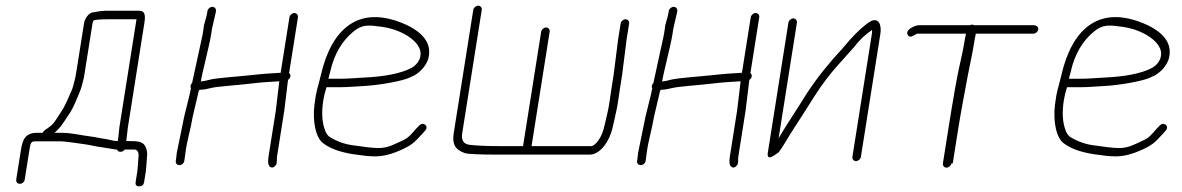

<svg xmlns="http://www.w3.org/2000/svg" viewBox="-20 -554 4174 678"><path d="M471.7 -516H350.6C343.2 -516 329 -514.2 307.9 -510.5C293.3 -508 279.4 -489 276.8 -472L249.8 -302C247.4 -286.3 245 -274.8 242.8 -267.2C238.5 -252.4 238.2 -246.1 232.5 -233.5C222.5 -211.4 211.3 -181.8 196.2 -159.7C177.5 -132.4 172.6 -117.1 148.1 -101.2C137.7 -94.4 131.8 -89 130.5 -85H111.5C70.3 -85 60 -63.2 53.8 -24L37.3 80C35.9 88.8 41.5 95 50 95C58.4 95 65.9 88.8 67.3 80L83.8 -24C88.2 -51.9 89.5 -55 106.7 -55H193.7C211 -55 258.5 -47.2 275.1 -45.2C296.7 -42.5 318.8 -36.3 339.4 -34L389.1 -26H393.1C394.9 -20.7 399 -18 405.4 -18C411.7 -18 416.6 -20.7 420.1 -26H438.1H455C467 -26 470.9 -11.7 469 0L466.5 35C466.2 41 465.7 46 465.1 50L458.9 89C457.3 99 461.5 104 471.5 104C481.5 104 487.3 99 488.9 89L495.1 50C495.8 45.3 496.3 40 496.6 34L499 0C500.6 -10 499.7 -20 496.3 -30C487.6 -55.2 470.7 -56 425.9 -56L431.5 -104L489.4 -470C493.7 -496.6 494 -516 471.7 -516ZM462 -486 401.5 -104 397.6 -67 395.9 -56H393.9C378.2 -56 362.9 -62.2 347.6 -64C330.6 -66 320 -69.8 298.8 -72.2C270.3 -75.5 232.9 -85 198.5 -85H172.5C185.3 -96.1 196.5 -109 205.9 -123.8C225.3 -154.2 232.2 -159.6 246.6 -193.8C256.4 -217 256.4 -217 260.4 -226.5C267.8 -244.1 271.4 -260.2 276.3 -280L306.8 -472C307.1 -474 308 -476.8 309.6 -480.5C311.2 -484.2 330.7 -486 368.1 -486Z M712.6 -515 711.6 -509C708.1 -486.5 700.2 -472.8 698.7 -453L695.3 -431L658.3 -261C655.1 -257.7 653.3 -254.3 652.8 -251C652.2 -247.7 652.8 -244.7 654.3 -242C651.3 -223.1 634.6 -161.9 630.6 -143L604.2 -14C603.4 -4.7 602.6 2.3 601.9 7L600.8 14C599.4 22.8 604.9 29 613.4 29C621.9 29 629.4 22.8 630.8 14L631.9 7C632.7 1.7 633.7 -5.5 634.8 -14.5C639.9 -56.3 653.7 -99.3 660.5 -142L681.7 -232C682.7 -238.2 686.8 -237 695.1 -237.5C700.8 -237.8 709.9 -239.5 722.3 -242.6C734.7 -245.7 755.2 -248.4 783.8 -250.8C812.5 -253.1 847.8 -256.7 889.9 -261.5C913.6 -264.2 944 -265.3 966.3 -267L954 -164L928.2 -1C925.1 18.2 927 30.2 933.7 35C940.4 39.7 947.1 37.9 953.8 29.5C959.6 22.2 956.8 7.6 958.2 -1L984.1 -165L997.1 -272C1006.8 -278.2 1008.5 -290.3 1000.9 -296L1032.1 -493C1033.3 -500.9 1027.4 -508 1019.5 -508C1011.5 -508 1003.3 -500.9 1002.1 -493L971 -297C934 -294.6 917.3 -294.3 871 -289.1C825.1 -283.9 745 -279 719.9 -272.4C708.9 -269.5 701.4 -267.8 697.4 -267.5C693.3 -267.2 690.6 -266.7 689.1 -266C694.8 -301.5 718.8 -390.2 725.3 -431L728.9 -454L741.6 -509L742.6 -515C743.8 -522.9 737.9 -530 729.9 -530C722 -530 713.8 -522.9 712.6 -515Z M1139.7 -276C1141 -280 1143.2 -288.8 1146.4 -302.5C1160.4 -363 1187.7 -409.7 1228.1 -442.6C1260.2 -468.7 1280.5 -465.7 1329.8 -459.2C1385.4 -451.9 1445 -420.9 1461.2 -383.1C1473 -355.6 1457.7 -327.7 1432.7 -314C1396 -294.8 1339.6 -283.4 1263.3 -280C1233.1 -278.6 1213.3 -276 1182.2 -276ZM1133 -246H1177.5C1209.4 -246 1229.9 -248.6 1260.6 -250C1318.7 -252.6 1401.1 -268.3 1424.2 -279L1443.6 -288C1466.5 -301.8 1482.4 -320.2 1491.3 -343C1506.6 -393.6 1481.4 -434.6 1415.8 -466C1242.4 -544.6 1149.2 -445.9 1113.1 -289.3C1100.8 -236.1 1097.3 -239.5 1090.4 -184.2C1083.2 -126.6 1094.4 -64.2 1124.3 -46C1147.8 -28.5 1183 -16.2 1229.9 -9.1C1261.1 -4.4 1284.2 -2 1299.3 -2C1329.1 -0.5 1363.6 -9 1402.9 -27.5C1440 -45 1447.1 -55.9 1470.8 -81L1480.6 -92C1496.5 -108 1474.9 -125.7 1460.6 -111L1449.8 -100C1416 -60.2 1416.7 -65.3 1371.9 -44.2C1352.4 -35 1333.1 -30.7 1314 -31.2C1294.9 -31.7 1268 -34.7 1233.3 -40C1200.6 -43.5 1170.6 -53.8 1143.2 -71C1137.3 -75.7 1132.7 -82 1129.3 -90C1117.2 -119.2 1114.7 -155.8 1121.7 -200C1124 -214.7 1127.8 -230 1133 -246Z M2171.6 -471 2162.6 -414 2146.8 -289 2139.3 -242C2136.9 -226.7 2134.8 -212.2 2132.9 -198.5C2128.1 -162.4 2122.8 -148.2 2114.5 -110C2109.8 -88.6 2102.6 -71.3 2092.9 -58C2083.2 -44.7 2074.5 -38 2067 -38H1857L1921 -442C1922.3 -449.9 1916.3 -457 1908.4 -457C1900.5 -457 1892.3 -449.9 1891 -442L1827 -38H1748C1700.7 -38 1664.3 -39.5 1638.9 -42.5C1617.2 -45 1608.3 -58.5 1612.1 -83L1681.2 -519C1682.5 -526.9 1676.5 -534 1668.6 -534C1660.7 -534 1652.5 -526.9 1651.2 -519L1582.1 -83C1576.2 -45.5 1587.5 -25 1621.1 -13.5C1631.9 -9.8 1672.6 -8 1743.3 -8H2062.3C2099.9 -8 2133 -56.4 2143.3 -103.5C2148.5 -127.8 2152.7 -146.2 2155.6 -158.5C2161.9 -185 2164.8 -213.3 2169.3 -242L2176.8 -289L2192.6 -414L2201.6 -471C2202.9 -478.9 2196.9 -486 2189 -486C2181.1 -486 2172.9 -478.9 2171.6 -471Z M2341.6 -515 2340.6 -509C2337.1 -486.5 2329.2 -472.8 2327.7 -453L2324.3 -431L2287.3 -261C2284.1 -257.7 2282.3 -254.3 2281.8 -251C2281.2 -247.7 2281.8 -244.7 2283.3 -242C2280.3 -223.1 2263.6 -161.9 2259.6 -143L2233.2 -14C2232.4 -4.7 2231.6 2.3 2230.9 7L2229.8 14C2228.4 22.8 2233.9 29 2242.4 29C2250.9 29 2258.4 22.8 2259.8 14L2260.9 7C2261.7 1.7 2262.7 -5.5 2263.8 -14.5C2268.9 -56.3 2282.7 -99.3 2289.5 -142L2310.7 -232C2311.7 -238.2 2315.8 -237 2324.1 -237.5C2329.8 -237.8 2338.9 -239.5 2351.3 -242.6C2363.7 -245.7 2384.2 -248.4 2412.8 -250.8C2441.5 -253.1 2476.8 -256.7 2518.9 -261.5C2542.6 -264.2 2573 -265.3 2595.3 -267L2583 -164L2557.2 -1C2554.1 18.2 2556 30.2 2562.7 35C2569.4 39.7 2576.1 37.9 2582.8 29.5C2588.6 22.2 2585.8 7.6 2587.2 -1L2613.1 -165L2626.1 -272C2635.8 -278.2 2637.5 -290.3 2629.9 -296L2661.1 -493C2662.3 -500.9 2656.4 -508 2648.5 -508C2640.5 -508 2632.3 -500.9 2631.1 -493L2600 -297C2563 -294.6 2546.3 -294.3 2500 -289.1C2454.1 -283.9 2374 -279 2348.9 -272.4C2337.9 -269.5 2330.4 -267.8 2326.4 -267.5C2322.3 -267.2 2319.6 -266.7 2318.1 -266C2323.8 -301.5 2347.8 -390.2 2354.3 -431L2357.9 -454L2370.6 -509L2371.6 -515C2372.8 -522.9 2366.9 -530 2358.9 -530C2351 -530 2342.8 -522.9 2341.6 -515Z M2764.1 -474 2691.4 -15C2688.1 5.7 2698.4 7 2722.2 -11C2724.9 -13 2727.3 -14.7 2729.5 -16C2738 -27.3 2746.6 -40.3 2755.2 -55C2775 -88.6 2797.6 -122.3 2819.9 -157L2854.6 -212C2882.4 -255.4 2911.5 -294 2942.1 -327.6C2972.6 -361.2 2990.3 -381 2995.3 -387C3014.1 -411.8 3035.4 -432.2 3059 -448C3059.8 -444.7 3059.7 -440.3 3058.9 -435L2990 0C2988.7 7.9 2994.7 15 3002.6 15C3010.5 15 3018.7 7.9 3020 0L3088.9 -435C3093.6 -464.8 3083.7 -494.5 3052.7 -478C3025.3 -460.4 2992.2 -428.1 2953.3 -381C2906.2 -330.6 2864.9 -278.6 2829.6 -225L2794.9 -170C2769.5 -131.3 2747.6 -96.7 2729.5 -66L2794.1 -474C2795.3 -481.9 2789.4 -489 2781.5 -489C2773.5 -489 2765.3 -481.9 2764.1 -474Z M3344.4 23 3362.7 -93C3373.6 -161.3 3386.3 -226.6 3397.5 -287C3405.5 -330.4 3412.9 -359 3419.1 -398.5C3421.6 -414.2 3423.9 -426.3 3425.9 -435H3628.9C3636.8 -435 3645 -442.1 3646.3 -450C3647.5 -457.9 3641.6 -465 3628.9 -465H3419.9C3418.1 -466.3 3415.9 -467 3413.2 -467C3410.5 -467 3407.8 -466.3 3404.9 -465H3224.9C3211.9 -465 3175.7 -449.5 3185.1 -431.5C3194.3 -413.9 3211.7 -435 3220.1 -435H3391.1C3389 -425.7 3386.7 -413.5 3384.4 -398.5C3382 -383.5 3376.5 -357.2 3367.9 -319.8C3359.3 -282.2 3346 -206.7 3328 -93L3309.6 23C3308.4 30.9 3314.3 38 3322.2 38C3330.2 38 3338.4 30.9 3339.6 23Z M3754.7 -276C3756 -280 3758.2 -288.8 3761.4 -302.5C3775.4 -363 3802.7 -409.7 3843.1 -442.6C3875.2 -468.7 3895.5 -465.7 3944.8 -459.2C4000.4 -451.9 4060 -420.9 4076.2 -383.1C4088 -355.6 4072.7 -327.7 4047.7 -314C4011 -294.8 3954.6 -283.4 3878.3 -280C3848.1 -278.6 3828.3 -276 3797.2 -276ZM3748 -246H3792.5C3824.4 -246 3844.9 -248.6 3875.6 -250C3933.7 -252.6 4016.1 -268.3 4039.2 -279L4058.6 -288C4081.5 -301.8 4097.4 -320.2 4106.3 -343C4121.6 -393.6 4096.4 -434.6 4030.8 -466C3857.4 -544.6 3764.2 -445.9 3728.1 -289.3C3715.8 -236.1 3712.3 -239.5 3705.4 -184.2C3698.2 -126.6 3709.4 -64.2 3739.3 -46C3762.8 -28.5 3798 -16.2 3844.9 -9.1C3876.1 -4.4 3899.2 -2 3914.3 -2C3944.1 -0.5 3978.6 -9 4017.9 -27.5C4055 -45 4062.1 -55.9 4085.8 -81L4095.6 -92C4111.5 -108 4089.9 -125.7 4075.6 -111L4064.8 -100C4031 -60.2 4031.7 -65.3 3986.9 -44.2C3967.4 -35 3948.1 -30.7 3929 -31.2C3909.9 -31.7 3883 -34.7 3848.3 -40C3815.6 -43.5 3785.6 -53.8 3758.2 -71C3752.3 -75.7 3747.7 -82 3744.3 -90C3732.2 -119.2 3729.7 -155.8 3736.7 -200C3739 -214.7 3742.8 -230 3748 -246Z"/></svg>

Font: MewTooHand
Style: Ita
Weight: 400
Designer: Mew Too, Robert Jablonski
Version: Version 0.77